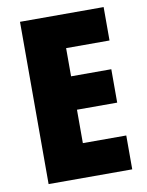

<svg xmlns="http://www.w3.org/2000/svg" viewBox="-82 -824 638 832"><g transform="rotate(-10 237.5 -408.0)"><path d="M432 -51H64V-765H432V-618H241V-494H418V-347H241V-200H432Z"/></g></svg>

Font: Noto Sans Tamil UI Condensed Black
Style: Regular
Weight: 900
Width: 3
Designer: Jelle Bosma - Monotype Design Team
Foundry: Monotype Imaging Inc.
Version: Version 2.004; ttfautohint (v1.8.4.7-5d5b)